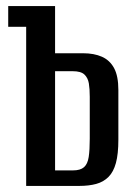

<svg xmlns="http://www.w3.org/2000/svg" viewBox="-20 -611 446 631"><path d="M66 0V-523H7V-591H161V-436H253Q289 -436 315 -424.5Q341 -413 355 -387Q369 -361 369 -315V-152Q369 -105 361 -75.5Q353 -46 336.5 -29.5Q320 -13 296 -6.5Q272 0 241 0ZM161 -51H220Q244 -51 256 -61.5Q268 -72 271.5 -95Q275 -118 275 -155V-293Q275 -319 272 -337Q269 -355 257.5 -366Q246 -377 219 -377H161Z"/></svg>

Font: Alumni Sans SemiBold
Style: Regular
Weight: 600
Designer: Robert E. Leuschke
Foundry: Robert E. Leuschke
Version: Version 1.018